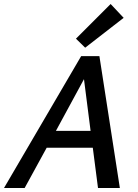

<svg xmlns="http://www.w3.org/2000/svg" viewBox="-32 -938 688 958"><path d="M393 -700 347 -745 520 -918 585 -849ZM464 -658 566 0H457L431 -201H201L91 0H-12L373 -658ZM420 -285 387 -543 247 -285Z"/></svg>

Font: Ysabeau Infant Semibold
Style: Italic
Weight: 600
Italic angle: -12°
Designer: Christian Thalmann (Catharsis Fonts)
Version: Version 0.003